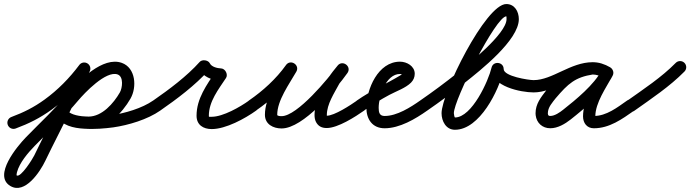

<svg xmlns="http://www.w3.org/2000/svg" viewBox="-50 -592 3369 937"><path d="M26.4 35.1C26.4 35.1 26.4 35.1 26.4 35.1C91.1 11.2 146.1 -16.4 202.6 -57.4C272.4 -108 333.5 -170.1 385 -239C394.9 -252.3 392.2 -271.1 379 -281C365.7 -290.9 346.9 -288.2 337 -275C337 -275 337 -275 337 -275C289 -210.8 232.3 -153 167.4 -106C115.3 -68.2 65.1 -43.2 5.6 -21.1C-10 -15.4 -17.9 1.9 -12.1 17.4C-6.4 33 10.9 40.9 26.4 35.1ZM374.7 -283.7C360 -291.3 341.9 -285.5 334.3 -270.7C301.9 -207.7 271.1 -143.8 240 -80.1C199.7 2.6 156.8 84.1 117 167C109.5 182.4 51.6 276.2 31.3 264.2C29.9 263.4 32.1 251 32.8 248.6C45.3 201.7 86.4 154 119.5 119.9C190.7 46.5 265 -22 331 -100.7C361.3 -136.9 466.8 -249 524 -228.7C524 -228.7 524 -228.7 523.9 -228.7C523.9 -228.7 523.9 -228.7 523.9 -228.7C554.6 -217.8 547.1 -162.2 535 -140.9C535 -140.9 535 -140.9 535 -140.9C535 -140.9 535 -141 535 -141C504.6 -88 448.3 -23 382 -23C382 -23 382.2 -23 382.4 -23C382.6 -23 382.8 -23 382.8 -23C349.4 -23.8 302.6 -25.2 278.2 -52.1C267.1 -64.4 248.2 -65.4 235.9 -54.2C223.6 -43.1 222.6 -24.2 233.8 -11.9C271 29.3 328.8 35.6 381.2 37C381.2 37 381.4 37 381.6 37C381.8 37 382 37 382 37C471.8 37 545.1 -38.2 587 -111C587 -111 587 -111.1 587 -111.1C587 -111.1 587 -111.1 587 -111.1C618.6 -166.3 612.9 -260.7 544.1 -285.3C544.1 -285.3 544.1 -285.3 544.1 -285.3C544 -285.3 544 -285.3 544 -285.3C452.6 -317.7 336.3 -200.5 285 -139.3C220 -61.7 146.7 5.8 76.5 78.1C35.2 120.6 -86 264.6 0.7 315.8C72.2 358.1 145.6 246.1 171 193C210.8 110.1 253.7 28.8 294 -53.9C324.8 -117.2 355.5 -180.7 387.7 -243.3C395.3 -258 389.5 -276.1 374.7 -283.7ZM236 -54.3C223.6 -43.3 222.6 -24.3 233.7 -12C289.7 50.4 426.2 39.7 501.9 29.7C501.9 29.7 502 29.7 502.1 29.7C502.2 29.7 502.2 29.7 502.2 29.7C577 19 670 -8.9 732.2 -52.4C745.8 -61.9 749.1 -80.6 739.6 -94.2C730.1 -107.8 711.4 -111.1 697.8 -101.6C697.8 -101.6 697.8 -101.6 697.8 -101.6C643.4 -63.5 559.1 -39 493.8 -29.7C493.8 -29.7 493.8 -29.7 493.9 -29.7C494 -29.7 494.1 -29.7 494.1 -29.7C443.2 -23 315.9 -10.2 278.3 -52C267.3 -64.4 248.3 -65.4 236 -54.3Z M732.1 -52.4C732.1 -52.4 732.1 -52.4 732.1 -52.4C814 -109.2 902.7 -175.7 969.3 -250C975.2 -256.5 961 -262.2 946.2 -264.2C931.4 -266.3 916.2 -264.7 920.1 -256.8C939.5 -217.3 984.8 -200.3 1026.4 -198C1036.4 -197.5 1033.3 -213.3 1026.4 -227.2C1019.4 -241 1008.5 -252.9 1003 -244.5C958.9 -177.7 909.2 -111.1 909.2 -27.1C909.2 17.5 941.8 37.9 983.1 37.9C1052.2 37.9 1145.7 -13.3 1200.5 -52.6C1213.9 -62.3 1217 -81 1207.4 -94.5C1197.7 -107.9 1179 -111 1165.5 -101.4C1121.8 -70 1038.4 -22.1 983.1 -22.1C969.5 -22.1 969.2 -20 969.2 -27.1C969.2 -97 1016.2 -155.7 1053 -211.5C1058.6 -219.9 1057.7 -231.2 1053 -240.6C1048.3 -250 1039.6 -257.4 1029.6 -258C1011.2 -258.9 982.9 -264.9 973.9 -283.2C970 -291.1 960.7 -296.1 950.8 -297.5C940.9 -298.8 930.6 -296.6 924.7 -290C861.2 -219.2 775.9 -155.8 697.9 -101.6C684.3 -92.2 680.9 -73.5 690.4 -59.9C699.8 -46.3 718.5 -42.9 732.1 -52.4Z M1157.3 -60C1166.7 -46.4 1185.3 -42.9 1199 -52.3C1272.9 -103.1 1342.3 -166.4 1394.4 -239.6C1405.5 -255.1 1397.5 -271.4 1384.5 -279.7C1371.5 -288 1353.3 -288.3 1343.9 -271.8C1303.3 -200.5 1242.9 -115.7 1242.9 -31.7C1242.9 14.5 1283.4 34.9 1324.2 34.9C1430.1 34.9 1588 -154.8 1645.5 -235.6C1656.7 -251.5 1650.8 -268.1 1639 -277C1627.3 -285.8 1609.6 -286.9 1597.5 -271.7C1582.2 -252.4 1565.2 -233.3 1553 -211.9C1553 -211.9 1552.8 -211.7 1552.7 -211.5C1552.6 -211.3 1552.5 -211.1 1552.5 -211.1C1522.7 -155.2 1485 -95.6 1485 -30.3C1485 -18.6 1486.9 -6.8 1492.3 3.7C1492.3 3.7 1492.4 3.9 1492.5 4.1C1492.6 4.3 1492.8 4.5 1492.8 4.5C1503.1 23.2 1519 32.8 1544.4 32.8C1599.1 32.8 1684.1 -22.2 1727.2 -52.4C1740.8 -61.9 1744.1 -80.6 1734.6 -94.2C1725.1 -107.8 1706.4 -111.1 1692.8 -101.6C1692.8 -101.6 1692.8 -101.6 1692.8 -101.6C1661.6 -79.7 1582.4 -27.2 1544.4 -27.2C1533.2 -27.2 1550.9 -14.4 1545.2 -24.5C1545.2 -24.5 1545.4 -24.3 1545.5 -24.1C1545.6 -23.9 1545.7 -23.7 1545.7 -23.7C1545 -25.1 1545 -28.5 1545 -30.3C1545 -83.7 1580.9 -136.8 1605.5 -182.9C1605.5 -182.9 1605.4 -182.7 1605.3 -182.5C1605.2 -182.3 1605 -182.1 1605 -182.1C1615.7 -200.7 1631.1 -217.5 1644.5 -234.3C1656.6 -249.5 1650.2 -266.5 1638.1 -275.7C1625.9 -284.8 1607.8 -286.2 1596.5 -270.4C1554 -210.5 1400.5 -25.1 1324.2 -25.1C1319.5 -25.1 1302.9 -25.3 1302.9 -31.7C1302.9 -102.3 1361.4 -181.3 1396.1 -242.2C1405.5 -258.7 1398.3 -274.5 1386.1 -282.3C1373.9 -290.1 1356.6 -289.9 1345.6 -274.4C1297.5 -206.9 1233.1 -148.5 1165 -101.7C1151.4 -92.3 1147.9 -73.7 1157.3 -60Z M1726.2 -52.4C1726.2 -52.4 1726.2 -52.4 1726.2 -52.4C1766 -80.2 1807.3 -106 1850.2 -128.9C1883 -146.5 1929.6 -162.3 1955.9 -188.8C1967.6 -200.6 1974 -215.4 1974 -232C1974 -269.3 1935.4 -291 1902 -291C1795.2 -291 1738 -157.2 1738 -66C1738 -10.6 1767 34 1827 34C1900.9 34 1977 -11.5 2035.3 -52.5C2048.8 -62 2052.1 -80.7 2042.5 -94.3C2033 -107.8 2014.3 -111.1 2000.7 -101.5C1953.7 -68.4 1887.3 -26 1827 -26C1801.7 -26 1798 -43.9 1798 -66C1798 -121.3 1832.9 -231 1902 -231C1906.3 -231 1912 -229.9 1915.3 -226.9C1916 -226.3 1914.3 -228.7 1914.1 -230.6C1914.1 -231.1 1914 -231.5 1914 -232C1914 -231.2 1906.7 -225.9 1903.5 -224C1832.9 -181.6 1760.3 -149.4 1691.8 -101.6C1678.2 -92.1 1674.9 -73.4 1684.4 -59.8C1693.9 -46.2 1712.6 -42.9 1726.2 -52.4Z M2035 -52.3C2035 -52.3 2035 -52.3 2035 -52.3C2097.8 -95.6 2159.1 -141.1 2218.7 -188.6C2293 -247.7 2482 -395.6 2482 -498.6C2482 -535.2 2461.8 -572.3 2420.9 -572.3C2320 -572.3 2104.9 -136 2104.9 -39.6C2104.9 -1 2126.4 41.3 2170.2 41.3C2291.6 41.3 2384.9 -152.1 2407.2 -248.2C2411.2 -265.5 2396.4 -276 2380.6 -277.8C2364.8 -279.6 2348 -272.7 2348 -255C2348 -169.7 2491.9 -141.2 2553.9 -141C2570.5 -141 2584 -154.3 2584 -170.9C2584 -187.5 2570.7 -201 2554.1 -201C2530.2 -201.1 2408 -219.4 2408 -255C2408 -272.7 2395.2 -283 2381.4 -284.6C2367.6 -286.2 2352.8 -279.1 2348.8 -261.8C2334.1 -198.7 2253.3 -18.7 2170.2 -18.7C2167.9 -18.7 2164.9 -35.3 2164.9 -39.6C2164.9 -104.9 2370.3 -512.3 2420.9 -512.3C2421.6 -512.3 2422 -510.4 2422 -498.6C2422 -427.3 2234.3 -277.7 2181.3 -235.5C2122.8 -188.9 2062.6 -144.2 2001 -101.7C1987.3 -92.3 1983.9 -73.6 1993.3 -60C2002.7 -46.3 2021.4 -42.9 2035 -52.3Z M2524 -171C2524 -154.4 2537.4 -141 2554 -141C2656 -141 2739.2 -228.4 2841.9 -228.4C2860.4 -228.4 2880.9 -221.7 2896.6 -212.3C2913.4 -202.2 2929.5 -210.5 2937 -223.6C2944.6 -236.8 2943.6 -254.8 2926.4 -264.3C2898 -279.9 2873.7 -288.5 2840.4 -288.5C2840.3 -288.5 2839.2 -288.4 2838.1 -288.3C2837 -288.2 2835.8 -288.2 2835.8 -288.1C2731.5 -272 2686.5 -233.8 2616.2 -151.5C2616.2 -151.5 2615.9 -151.2 2615.7 -150.9C2615.4 -150.6 2615.2 -150.3 2615.2 -150.2C2589.2 -116.3 2563.6 -84.5 2563.6 -39.1C2563.6 -35.9 2563.8 -32.7 2564.2 -29.5C2568.7 8.3 2597.2 33.9 2635.4 33.9C2672.2 33.9 2707.6 12.6 2735.6 -9.4C2803.7 -63.2 2900.6 -144.1 2939.8 -222.6C2948.6 -240.1 2940 -255.7 2926.9 -262.6C2913.8 -269.4 2896.1 -267.6 2886.7 -250.4C2849.6 -182.7 2795.3 -103 2795.3 -24C2795.3 7.9 2814 34 2848 34C2924.4 34 2985.5 -10.6 3045.2 -52.4C3058.8 -61.9 3062.1 -80.6 3052.6 -94.2C3043.1 -107.8 3024.4 -111.1 3010.8 -101.6C2962.4 -67.7 2909.9 -26 2848 -26C2847.7 -26 2848.6 -25.8 2848.9 -25.7C2849.9 -25.4 2851 -24.8 2851.9 -24.2C2859 -19 2855.3 -23.1 2855.3 -24C2855.3 -90.2 2907.7 -164 2939.3 -221.6C2948.7 -238.8 2939.8 -254.5 2926.4 -261.6C2912.9 -268.6 2894.9 -267 2886.2 -249.4C2851.3 -179.7 2759 -104.3 2698.4 -56.6C2682 -43.6 2657.4 -26.1 2635.4 -26.1C2627.5 -26.1 2624.7 -28.7 2623.8 -36.5C2623.7 -37.4 2623.6 -38.2 2623.6 -39.1C2623.6 -68.7 2645.9 -91.7 2662.8 -113.8C2662.8 -113.8 2662.6 -113.4 2662.3 -113.1C2662.1 -112.8 2661.8 -112.5 2661.8 -112.5C2723 -184.1 2756.4 -215.1 2845 -228.9C2845 -228.9 2843.9 -228.8 2842.7 -228.7C2841.5 -228.6 2840.3 -228.5 2840.4 -228.5C2863.6 -228.5 2878.2 -222.4 2897.6 -211.7C2914.7 -202.3 2930.6 -210.2 2938 -223.1C2945.4 -235.9 2944.3 -253.6 2927.4 -263.7C2902.4 -278.7 2871.3 -288.4 2841.9 -288.4C2734.1 -288.4 2645.8 -201 2554 -201C2537.4 -201 2524 -187.6 2524 -171Z M3003.5 -58.3C3013.1 -44.8 3031.9 -41.6 3045.4 -51.2C3129 -110.6 3218.3 -169.7 3290.4 -243C3302 -254.8 3301.8 -273.8 3290 -285.4C3278.2 -297 3259.2 -296.8 3247.6 -285C3247.6 -285 3247.6 -285 3247.6 -285C3178.1 -214.3 3091.3 -157.5 3010.6 -100.1C2997.1 -90.5 2993.9 -71.8 3003.5 -58.3Z"/></svg>

Font: FRB American Cursive
Style: Bold Italic
Weight: 700
Italic angle: -25°
Version: Version 2.0;Modular Font Editor K font №1